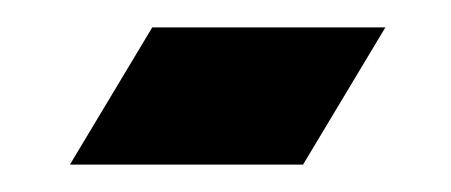

<svg xmlns="http://www.w3.org/2000/svg" viewBox="-20 -120 329 140"><path d="M31 0 91 -100H261L201 0Z"/></svg>

Font: Reem Kufi Ink
Style: Regular
Weight: 400
Designer: Khaled Hosny
Version: Version 1.7